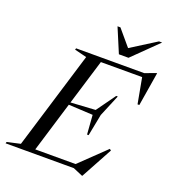

<svg xmlns="http://www.w3.org/2000/svg" viewBox="-207 -1059 1082 1211"><g transform="rotate(20 334.5 -454.0)"><path d="M482.5 27 419 0H-39L-36 -10L53 -30L252.5 -685L171 -705L174 -715H631L704.5 -742H708L671 -515.5H659L627.5 -687H350.5L257.5 -382L423 -392L514.5 -519.5H525L464 -373L435.5 -227.5H425L415.5 -356.5L252.5 -365L150 -28H420.5L591 -192L601 -184.5L486 27ZM671.5 -935 505 -772H440.5L372 -935H391.5L481.5 -828.5L650.5 -935Z"/></g></svg>

Font: Newsreader 72pt
Style: Italic
Weight: 400
Italic angle: -17°
Designer: Hugues Gentile
Foundry: Production Type
Version: Version 1.003; ttfautohint (v1.8.3)